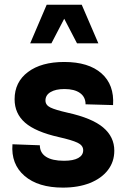

<svg xmlns="http://www.w3.org/2000/svg" viewBox="-20 -811 553 835"><path d="M259.3 -541.5Q159.7 -541.5 101.6 -497.8Q43.5 -454.1 43.5 -379.4Q43.5 -317.4 88.9 -277.6Q134.3 -237.8 235.8 -214.8Q292.5 -202.1 317.1 -190.4Q341.8 -178.7 341.8 -157.7Q341.8 -135.7 320.3 -123.8Q298.8 -111.8 258.3 -111.8Q207 -111.8 180.2 -129.2Q153.3 -146.5 153.3 -179.2L34.2 -183.6Q27.3 -97.2 86.7 -46.1Q146 4.9 253.4 4.9Q320.8 4.9 371.1 -15.1Q421.4 -35.2 449.2 -71.3Q477.1 -107.4 477.1 -155.8Q477.1 -215.8 428.7 -256.6Q380.4 -297.4 274.4 -320.8Q220.7 -333 199.2 -343.5Q177.7 -354 177.7 -374Q177.7 -397.5 200 -410.6Q222.2 -423.8 260.3 -423.8Q303.7 -423.8 327.9 -406.5Q352.1 -389.2 352.1 -357.4L471.7 -354Q477.5 -442.4 421.4 -491.9Q365.2 -541.5 259.3 -541.5ZM407.7 -622.6 335.4 -790.5H183.1L111.3 -622.6H203.6L259.3 -729.5L314.9 -622.6Z"/></svg>

Font: Estedad-FD-VF Thin
Style: Regular
Weight: 100
Designer: Amin Abedi
Version: Version 5.0